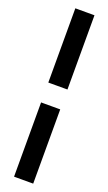

<svg xmlns="http://www.w3.org/2000/svg" viewBox="-174 -745 545 966"><g transform="rotate(20 99.0 -262.5)"><path d="M150.4 -315.4Q150.4 -315.4 150.4 -366.2Q150.4 -418 150.4 -484.4Q150.4 -512.7 150.4 -542Q150.4 -570.3 150.4 -596.7Q150.4 -645.5 150.4 -679.7Q150.4 -712.9 150.4 -712.9Q150.4 -712.9 136.7 -712.9Q124 -712.9 106.4 -712.9Q85.9 -712.9 66.4 -712.9Q47.9 -712.9 47.9 -712.9Q47.9 -712.9 47.9 -662.1Q47.9 -610.4 47.9 -543.9Q47.9 -515.6 47.9 -486.3Q47.9 -458 47.9 -431.6Q47.9 -381.8 47.9 -348.6Q47.9 -315.4 47.9 -315.4Q47.9 -315.4 61.5 -315.4Q74.2 -315.4 91.8 -315.4Q112.3 -315.4 130.9 -315.4Q150.4 -315.4 150.4 -315.4ZM150.4 188.5Q150.4 188.5 150.4 136.7Q150.4 85 150.4 19.5Q150.4 -9.8 150.4 -38.1Q150.4 -67.4 150.4 -92.8Q150.4 -142.6 150.4 -175.8Q150.4 -209 150.4 -209Q150.4 -209 136.7 -209Q124 -209 106.4 -209Q85.9 -209 66.4 -209Q47.9 -209 47.9 -209Q47.9 -209 47.9 -157.2Q47.9 -106.4 47.9 -40Q47.9 -11.7 47.9 17.6Q47.9 45.9 47.9 72.3Q47.9 121.1 47.9 154.3Q47.9 188.5 47.9 188.5Q47.9 188.5 61.5 188.5Q74.2 188.5 91.8 188.5Q112.3 188.5 130.9 188.5Q150.4 188.5 150.4 188.5Z"/></g></svg>

Font: umazing
Style: Display
Weight: 400
Designer: umazing